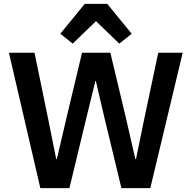

<svg xmlns="http://www.w3.org/2000/svg" viewBox="-20 -970 989 990"><path d="M533 -950 659 -796 595 -745 475 -861 355 -745 291 -796 417 -950ZM188 0 26 -698H158L227 -363L270 -149H273L323 -363L403 -698H549L629 -363L678 -149H681L725 -363L796 -698H922L755 0H606L517 -369L474 -553H472L427 -369L338 0Z"/></svg>

Font: Plexus Sans SemiBold
Style: Regular
Weight: 600
Version: Version 2.001;PS 002.001;hotconv 1.0.70;makeotf.lib2.5.58329